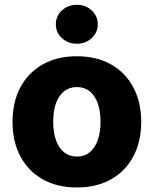

<svg xmlns="http://www.w3.org/2000/svg" viewBox="-20 -786 653 816"><path d="M306.6 10.7Q222.7 10.7 161.1 -24.2Q99.6 -59.1 66.4 -121.8Q33.2 -184.6 33.2 -268.1Q33.2 -351.6 66.4 -414.3Q99.6 -477.1 161.1 -512Q222.7 -546.9 306.6 -546.9Q391.1 -546.9 452.4 -512Q513.7 -477.1 546.9 -414.3Q580.1 -351.6 580.1 -268.1Q580.1 -184.6 546.9 -121.8Q513.7 -59.1 452.4 -24.2Q391.1 10.7 306.6 10.7ZM306.6 -120.6Q338.9 -120.6 361.3 -138.9Q383.8 -157.2 395.5 -190.4Q407.2 -223.6 407.2 -268.6Q407.2 -314 395.5 -346.9Q383.8 -379.9 361.3 -397.9Q338.9 -416 306.6 -416Q274.9 -416 252.2 -397.9Q229.5 -379.9 217.8 -346.9Q206.1 -314 206.1 -268.6Q206.1 -223.6 217.8 -190.4Q229.5 -157.2 252.2 -138.9Q274.9 -120.6 306.6 -120.6ZM306.6 -600.1Q269 -600.1 243.2 -624Q217.3 -647.9 217.3 -682.6Q217.3 -717.8 243.2 -741.7Q269 -765.6 306.6 -765.6Q343.8 -765.6 369.6 -741.7Q395.5 -717.8 395.5 -682.6Q395.5 -647.9 369.6 -624Q343.8 -600.1 306.6 -600.1Z"/></svg>

Font: Inter 18pt ExtraBold
Style: Regular
Weight: 800
Designer: Rasmus Andersson
Foundry: rsms
Version: Version 4.001;git-66647c0bb